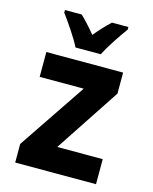

<svg xmlns="http://www.w3.org/2000/svg" viewBox="-115 -842 730 918"><g transform="rotate(15 250.0 -383.0)"><path d="M311 -606Q327 -638 355.5 -681.5Q384 -725 405 -753V-766H324Q288 -733 248 -685Q207 -735 174 -766H91V-753Q113 -724 142.5 -679.5Q172 -635 186 -606ZM450 0V-124H225L437 -445V-549H57V-426H275L50 -92V0Z"/></g></svg>

Font: Noto Sans Mono UI Condensed ExtraBold
Style: Regular
Weight: 800
Width: 3
Designer: Monotype Design team
Foundry: Monotype Imaging Inc.
Version: 1.000